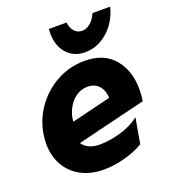

<svg xmlns="http://www.w3.org/2000/svg" viewBox="-139 -858 875 979"><g transform="rotate(-20 298.0 -369.0)"><path d="M283 -111Q217 -111 188 -153L562 -244Q567 -272 567 -308Q567 -409 512 -474Q457 -539 353 -539Q274 -539 205.5 -503Q137 -467 90.5 -404.5Q44 -342 30 -264Q25 -232 25 -208Q25 -142 53.5 -91.5Q82 -41 134.5 -12.5Q187 16 258 16Q309 16 367 1.5Q425 -13 475 -42L499 -180Q454 -145 393.5 -128Q333 -111 283 -111ZM321 -410Q360 -410 382.5 -385.5Q405 -361 407 -319L195 -267L194 -270Q196 -303 212.5 -335.5Q229 -368 257.5 -389Q286 -410 321 -410ZM395 -687Q370 -687 354 -705Q338 -723 334 -754H238Q237 -746 237 -732Q237 -663 274 -621Q311 -579 373 -579Q441 -579 496 -627.5Q551 -676 571 -754H475Q461 -722 440 -704.5Q419 -687 395 -687Z"/></g></svg>

Font: Geom ExtraBold
Style: Bold Italic
Weight: 800
Italic angle: -10°
Version: Version 1.102